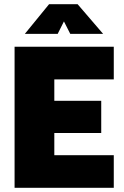

<svg xmlns="http://www.w3.org/2000/svg" viewBox="-20 -898 591 918"><path d="M49.7 0V-674.5H524V-518.5H239.7V-415.9H464V-262H239.7V-156H524V0ZM98.9 -736.2 214.7 -878H351L472.9 -736.2H315.9L285.7 -795.6L255.9 -736.2Z"/></svg>

Font: TitilliumWeb ExtraLight
Style: Regular
Weight: 400
Designer: Mohamed Gaber, Accademia di Belle Arti di Urbino and others
Foundry: Kief Type Foundry, Accademia di Belle Arti di Urbino and others
Version: Version 3.000; ttfautohint (v1.8.2)